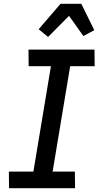

<svg xmlns="http://www.w3.org/2000/svg" viewBox="-20 -998 540 1018"><path d="M378 0H28L27 -88H157L250 -647H132L131 -735H481L482 -647H352L259 -88H377ZM235 -802 185 -843 301 -978H411L480 -838L422 -807L346 -914Z"/></svg>

Font: Iosevka Term Curly Semibold
Style: Italic
Weight: 600
Italic angle: -9°
Designer: Belleve Invis
Foundry: Belleve Invis
Version: Version 32.3.0